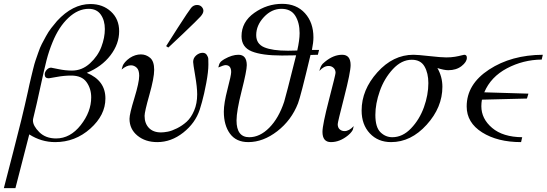

<svg xmlns="http://www.w3.org/2000/svg" viewBox="-40 -726 2836 996"><path d="M-20 250Q-17.1 235.8 28.6 62Q74.2 -111.8 105 -252Q105 -253.9 112.5 -286.9Q120.1 -319.8 122.1 -327.9Q124 -335.9 131.6 -366.9Q139.2 -397.9 144 -411.4Q148.9 -424.8 158.4 -452.9Q168 -481 177 -498Q186 -515.1 198.5 -538.1Q210.9 -561 225.6 -580.1Q240.2 -599.1 255.9 -617.2Q336.9 -705.1 429.2 -705.1Q493.2 -705.1 535.6 -666Q578.1 -627 578.1 -564Q578.1 -498 533 -439Q487.8 -379.9 410.2 -348.1Q507.3 -308.1 506.8 -214.8Q506.8 -128.9 428.5 -58.8Q350.1 11.2 246.1 11.2Q174.3 11.2 111.8 -28.8L40 250ZM130.9 -101.1Q130.9 -73.2 163.8 -40.5Q196.8 -7.8 251 -7.8Q324.2 -7.8 378.7 -76.9Q433.1 -146 433.1 -221.2Q433.1 -266.1 408.9 -300Q384.8 -334 329.1 -334Q292 -334 254.4 -326.9Q216.8 -319.8 212.9 -319.8Q191.9 -319.8 191.9 -339.8Q191.9 -352.1 201.9 -363.5Q211.9 -375 225.1 -375Q228 -375 263.4 -367.4Q298.8 -359.9 333 -359.9H334Q385.7 -359.9 426.8 -397.5Q467.8 -435.1 485.8 -482.9Q503.9 -530.8 503.9 -575.2Q503.9 -620.1 482.9 -650.1Q461.9 -680.2 419.9 -680.2Q364.7 -680.2 314.9 -633.5Q265.1 -586.9 232.9 -507.8Q213.9 -461.9 201.4 -413.6Q189 -365.2 169.4 -274.2Q149.9 -183.1 133.8 -118.2Q130.9 -107.9 130.9 -101.1Z M590.8 -365.2Q594.7 -379.4 596.9 -385.7Q599.1 -392.1 608.6 -403.6Q618.2 -415 633.8 -425.8Q661.6 -443.8 690.9 -443.8Q717.8 -443.8 738.8 -426Q759.8 -408.2 759.8 -363.8Q759.8 -321.8 734.9 -233.9Q710 -146 710 -125Q710 -85.9 732.4 -62.5Q754.9 -39.1 794.9 -39.1Q810.1 -39.1 830.6 -43Q851.1 -46.9 878.4 -60.5Q905.8 -74.2 928.5 -94.7Q951.2 -115.2 967 -152.1Q982.9 -189 982.9 -236.8Q982.9 -272.9 972.4 -334Q961.9 -395 961.9 -404.8Q961.9 -424.8 977.5 -438.5Q993.2 -452.1 1011.2 -452.1Q1025.4 -452.1 1032.7 -441.2Q1040 -430.2 1040.5 -420.7Q1041 -411.1 1041 -391.1Q1041 -354 1030 -295.4Q1019 -236.8 1007.8 -196.8L996.1 -157.2Q973.1 -87.4 910.6 -38.1Q848.1 11.2 775.9 11.2Q713.9 11.2 672.9 -22.5Q631.8 -56.2 631.8 -109.9Q631.8 -134.8 657 -216.8Q682.1 -298.8 682.1 -333Q682.1 -362.8 668.9 -375Q655.8 -387.2 639.2 -387.2Q616.7 -387.2 590.8 -365.2ZM821.8 -486.8Q845.7 -524.9 881.8 -581.1Q939 -669.9 951.4 -685.1Q963.9 -700.2 981.9 -700.2Q997.1 -700.2 1006.1 -690.7Q1015.1 -681.2 1015.1 -669.9Q1015.1 -656.7 1000 -639.9Q984.9 -623 908.2 -549.8Q863.3 -507.8 834 -480H832Z M1092.8 -376Q1092.8 -377.9 1094 -382.1Q1095.2 -386.2 1095.7 -387.7Q1096.2 -389.2 1097.2 -392.6Q1098.1 -396 1099.1 -397Q1100.1 -397.9 1101.6 -400.9Q1103 -403.8 1105 -405.5Q1106.9 -407.2 1109.9 -409.7Q1112.8 -412.1 1116.5 -414.6Q1120.1 -417 1125 -419.9Q1164.1 -441.9 1196.8 -441.9Q1239.7 -441.9 1240.2 -388.2Q1240.2 -359.4 1213.6 -254.6Q1187 -149.9 1187 -101.1Q1187 -14.2 1252.9 -14.2Q1308.1 -14.2 1356.9 -63.5Q1405.8 -112.8 1434.1 -198.2Q1441.9 -222.2 1496.1 -439Q1472.2 -438 1422.9 -438Q1318.8 -438 1265.9 -459.5Q1212.9 -481 1212.9 -538.1Q1212.9 -612.3 1279.1 -659.2Q1345.2 -706.1 1423.8 -706.1Q1498 -706.1 1542 -657.5Q1585.9 -608.9 1585.9 -532.2Q1585.9 -505.4 1578.1 -466.8H1615.2L1608.9 -441.9L1570.8 -440.9Q1519 -223.1 1505.9 -189.9Q1471.7 -102.1 1398.4 -45.4Q1325.2 11.2 1248 11.2Q1185.1 11.2 1153.1 -32.5Q1121.1 -76.2 1121.1 -147Q1121.1 -189.9 1140.1 -262.9Q1159.2 -335.9 1159.2 -352.1Q1159.2 -388.2 1129.9 -388.2Q1120.6 -388.2 1092.8 -376ZM1289.1 -543.9Q1289.1 -498 1331.1 -480.5Q1373 -462.9 1454.1 -462.9Q1461.9 -462.9 1478 -463.4Q1494.1 -463.9 1502 -463.9Q1514.2 -518.1 1514.2 -554.2Q1514.2 -608.4 1491.7 -644.3Q1469.2 -680.2 1419.9 -680.2Q1369.1 -680.2 1329.1 -637.5Q1289.1 -594.7 1289.1 -543.9Z M1616.7 -357.9Q1622.6 -382.8 1633.8 -395Q1638.7 -398.9 1646 -405.8Q1689.9 -441.9 1734.9 -441.9Q1778.8 -441.9 1778.8 -388.2Q1778.8 -352.1 1745.4 -221.9Q1711.9 -91.8 1711.9 -82Q1711.9 -64 1722.4 -54.9Q1732.9 -45.9 1747.1 -45.9Q1771 -45.9 1794.9 -71.8Q1792 -57.6 1790.5 -53.7Q1789.1 -49.8 1783.4 -42Q1777.8 -34.2 1765.6 -23.9Q1722.7 11.2 1676.8 11.2Q1632.8 11.2 1632.8 -42Q1632.8 -78.1 1666.7 -209Q1700.7 -339.8 1700.7 -348.1Q1700.7 -364.3 1690.2 -374Q1679.7 -383.8 1665 -383.8Q1639.6 -383.8 1616.7 -357.9Z M1835.9 -152.8Q1835.9 -259.8 1917.5 -350.8Q1999 -441.9 2105 -441.9Q2126 -441.9 2187 -435.1Q2248 -428.2 2274.9 -428.2Q2299.8 -428.2 2320.3 -431.6Q2340.8 -435.1 2353 -438.5Q2365.2 -441.9 2368.2 -441.9Q2382.3 -441.9 2381.8 -425.8Q2381.8 -404.8 2354.5 -383.3Q2327.1 -361.8 2285.2 -361.8Q2264.2 -361.8 2229 -373Q2254.9 -328.1 2254.9 -275.9Q2254.9 -168.9 2173.3 -78.9Q2091.8 11.2 1988.8 11.2Q1920.9 11.2 1878.4 -34.2Q1835.9 -79.6 1835.9 -152.8ZM1907.2 -129.9Q1907.2 -65.9 1933.6 -40Q1960 -14.2 1995.1 -14.2Q2048.3 -14.2 2092.3 -60.1Q2136.2 -106 2159.2 -169.9Q2182.1 -233.9 2182.1 -294.9Q2182.1 -346.7 2162.1 -381.3Q2142.1 -416 2096.2 -416Q2043 -416 1998 -367.4Q1953.1 -318.8 1930.2 -253.4Q1907.2 -188 1907.2 -129.9Z M2380.9 -173.8Q2380.9 -289.1 2496.8 -365Q2612.8 -440.9 2775.9 -441.9L2770 -417Q2673.8 -416 2589.8 -371.6Q2505.9 -327.1 2472.2 -247.1L2701.2 -240.2L2693.8 -215.8V-214.8L2460 -209Q2457 -191.9 2457 -174.8Q2457 -109.9 2512.9 -62.5Q2568.8 -15.1 2668.9 -14.2L2663.1 11.2Q2541 11.2 2460.9 -39.3Q2380.9 -89.8 2380.9 -173.8Z"/></svg>

Font: CMU Classical Serif
Style: Italic
Weight: 500
Italic angle: -14.04°
Version: Version 0.7.0